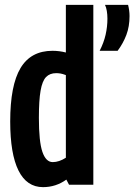

<svg xmlns="http://www.w3.org/2000/svg" viewBox="-20 -760 553 790"><path d="M264 0 253 -21Q210 10 157 10Q90 10 56 -58.5Q22 -127 22 -260Q22 -409 64.5 -480Q107 -551 196 -551Q224 -551 251 -544V-740H364V0ZM251 -111V-451Q238 -456 229 -457.5Q220 -459 211 -459Q185 -459 169.5 -443Q154 -427 147 -387Q140 -347 140 -275Q140 -177 154.5 -135Q169 -93 197 -93Q223 -93 251 -111ZM390 -551Q407 -584 414.5 -617Q422 -650 422 -683Q422 -700 419.5 -715Q417 -730 412 -740H507Q510 -728 511.5 -716.5Q513 -705 513 -694Q513 -651 500 -616.5Q487 -582 464 -551Z"/></svg>

Font: Georama Condensed SemiBold
Style: Regular
Weight: 600
Width: 3
Designer: Jean-Baptiste Levee
Foundry: Production Type
Version: Version 1.000